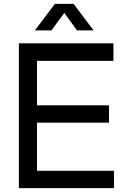

<svg xmlns="http://www.w3.org/2000/svg" viewBox="-20 -977 665 997"><path d="M78 0H572V-90H172V-340H546V-430H172V-661H569V-752H78ZM161 -819H247L314 -910L380 -819H466L362 -957H265Z"/></svg>

Font: Hibana 45 SubMedium
Style: Regular
Weight: 500
Width: 6
Designer: pygmalion
Foundry: ybstudio
Version: Version 2021.007;FEAKit 1.0